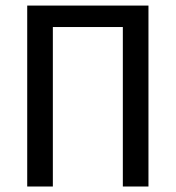

<svg xmlns="http://www.w3.org/2000/svg" viewBox="-20 -679 640 699"><path d="M427.2 0V-580.6H172.4V0H79.1V-658.7H520.5V0Z"/></svg>

Font: Cousine
Style: Regular
Weight: 400
Monospace: yes
Designer: Steve Matteson
Foundry: Monotype Imaging Inc.
Version: Version 1.21